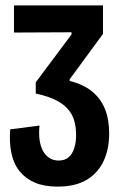

<svg xmlns="http://www.w3.org/2000/svg" viewBox="-20 -680 459 714"><path d="M194 14Q145 14 110.5 -0.5Q76 -15 53.5 -42.5Q31 -70 22.5 -110Q14 -150 18 -199L127 -213Q124 -185 127 -161.5Q130 -138 139 -120.5Q148 -103 163 -93Q178 -83 198 -83Q221 -83 235 -95Q249 -107 256 -128.5Q263 -150 263 -178Q263 -223 247.5 -252.5Q232 -282 199 -301.5Q166 -321 113 -332V-374L246 -552V-560L32 -559V-660H363V-554L239 -385V-379Q291 -366 323 -339.5Q355 -313 370.5 -274Q386 -235 386 -184Q386 -124 364.5 -79.5Q343 -35 301 -10.5Q259 14 194 14Z"/></svg>

Font: Bricolage Grotesque 24pt Condensed SemiBold
Style: Regular
Weight: 600
Width: 3
Designer: Mathieu Triay
Foundry: Atelier Triay
Version: Version 1.001;gftools[0.9.33.dev8+g029e19f]